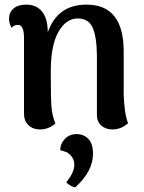

<svg xmlns="http://www.w3.org/2000/svg" viewBox="-20 -547 623 832"><path d="M516 -135Q519 -53 535 -13Q504 14 467 14Q438 14 419 -3Q400 -20 400 -48V-307Q399 -389 381 -428Q363 -467 317 -467Q266 -467 233 -408.5Q200 -350 200 -237Q200 -122 203 -84Q206 -46 220 -12Q191 14 153 14Q123 14 103.5 -4.5Q84 -23 84 -54V-387Q83 -439 58 -439Q39 -439 31 -426Q19 -446 19 -465Q19 -493 38.5 -510Q58 -527 93 -527Q138 -527 162.5 -496.5Q187 -466 187 -407Q229 -527 355 -527Q516 -527 516 -324ZM312 34Q342 34 362.5 54.5Q383 75 383 120Q383 195 306 265Q285 261 267 243Q302 200 302 168Q302 146 290.5 131.5Q279 117 268.5 112.5Q258 108 241 104Q241 76 261 55Q281 34 312 34Z"/></svg>

Font: Arima Koshi Semi Bold
Style: Regular
Weight: 600
Designer: Joana Correia and Natanael Gama
Foundry: NDISCOVER
Version: Version 1.019;PS 001.019;hotconv 1.0.88;makeotf.lib2.5.64775